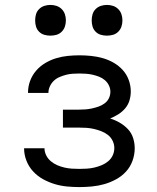

<svg xmlns="http://www.w3.org/2000/svg" viewBox="-20 -753 640 781"><path d="M303 8Q277 8 251.5 5.5Q226 3 201.5 -4.5Q177 -12 154.5 -24.5Q132 -37 114.5 -56Q97 -75 87.5 -99.5Q78 -124 78 -149V-150H161Q161 -135 168 -121Q175 -107 187 -97Q199 -87 213 -81Q227 -75 242 -71.5Q257 -68 272 -67Q287 -66 303 -66Q318 -66 333.5 -67Q349 -68 364 -71.5Q379 -75 393.5 -81Q408 -87 420 -97Q432 -107 438.5 -121Q445 -135 445 -151Q445 -166 438 -180.5Q431 -195 418.5 -204.5Q406 -214 391.5 -219.5Q377 -225 362 -228.5Q347 -232 331.5 -233Q316 -234 300 -234H236V-307H300Q314 -307 327.5 -308Q341 -309 354.5 -312Q368 -315 381 -319.5Q394 -324 405.5 -332.5Q417 -341 423 -353.5Q429 -366 429 -380Q429 -393 423 -405.5Q417 -418 406.5 -427Q396 -436 383 -441Q370 -446 357 -449Q344 -452 330 -453Q316 -454 303 -454Q289 -454 275 -453Q261 -452 248 -448.5Q235 -445 222 -439.5Q209 -434 199 -424.5Q189 -415 183 -402Q177 -389 177 -376V-375H94V-377Q94 -401 102.5 -424Q111 -447 127 -465.5Q143 -484 164 -496.5Q185 -509 208 -516Q231 -523 255 -525.5Q279 -528 303 -528Q327 -528 351 -525.5Q375 -523 398 -516.5Q421 -510 442 -498Q463 -486 479 -468.5Q495 -451 503.5 -428Q512 -405 512 -381Q512 -362 506.5 -344Q501 -326 489 -312Q477 -298 461 -288Q445 -278 428 -271Q448 -265 467 -254Q486 -243 500.5 -227.5Q515 -212 521.5 -191.5Q528 -171 528 -150Q528 -124 519 -99Q510 -74 492.5 -55Q475 -36 452 -23.5Q429 -11 404.5 -4Q380 3 354 5.5Q328 8 303 8ZM415 -608Q402 -608 390 -611.5Q378 -615 369 -624Q360 -633 356.5 -645Q353 -657 353 -670Q353 -683 356.5 -695Q360 -707 369 -716Q378 -725 390 -729Q402 -733 415 -733Q428 -733 440 -729Q452 -725 461 -716Q470 -707 474 -695Q478 -683 478 -670Q478 -657 474 -645Q470 -633 461 -624Q452 -615 440 -611.5Q428 -608 415 -608ZM185 -608Q172 -608 160 -611.5Q148 -615 139 -624Q130 -633 126.5 -645Q123 -657 123 -670Q123 -683 126.5 -695Q130 -707 139 -716Q148 -725 160 -729Q172 -733 185 -733Q198 -733 210 -729Q222 -725 231 -716Q240 -707 244 -695Q248 -683 248 -670Q248 -657 244 -645Q240 -633 231 -624Q222 -615 210 -611.5Q198 -608 185 -608Z"/></svg>

Font: Iosevka Aile
Style: Regular
Weight: 400
Designer: Belleve Invis
Foundry: Belleve Invis
Version: Version 28.0.1; ttfautohint (v1.8.4)